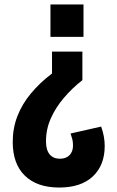

<svg xmlns="http://www.w3.org/2000/svg" viewBox="-20 -659 522 860"><path d="M349 -428V-300Q303 -264 266 -220.5Q229 -177 207.5 -128.5Q186 -80 186 -26Q186 13 202.5 32.5Q219 52 248 52Q276 52 291.5 36Q307 20 307 -7Q307 -23 304 -35Q301 -47 296 -61L433 -92Q441 -70 445 -48.5Q449 -27 449 -5Q449 81 396 131Q343 181 245 181Q146 181 91.5 128Q37 75 37 -23Q37 -85 58 -139Q79 -193 118.5 -240.5Q158 -288 213 -330V-428ZM354 -639V-494H206V-639Z"/></svg>

Font: Oswald SemiBold
Style: Regular
Weight: 600
Designer: Vernon Adams
Foundry: Vernon Adams
Version: Version 4.103;gftools[0.9.33.dev8+g029e19f]